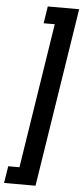

<svg xmlns="http://www.w3.org/2000/svg" viewBox="-120 -855 454 1048"><g transform="rotate(5 107.0 -331.0)"><path d="M83.5 -727.5 98.1 -820.8H270L116.7 159.7H-55.7L-41 66.9H20.5L144.5 -727.5Z"/></g></svg>

Font: Roboto Condensed Medium
Style: Italic
Weight: 500
Italic angle: -12°
Designer: Christian Robertson
Foundry: Google
Version: Version 3.0; 2020